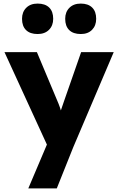

<svg xmlns="http://www.w3.org/2000/svg" viewBox="-20 -822 660 1072"><path d="M138 230 259 -55 261 27 5 -531H186L298 -264Q307 -244 315 -221Q323 -198 327 -177L305 -164Q311 -179 318.5 -201.5Q326 -224 335 -250L433 -531H615L389 0L297 230ZM344 -717Q344 -755 367.5 -778.5Q391 -802 431 -802Q472 -802 494.5 -780Q517 -758 517 -717Q517 -679 494 -655.5Q471 -632 431 -632Q389 -632 366.5 -654Q344 -676 344 -717ZM103 -717Q103 -755 126.5 -778.5Q150 -802 190 -802Q232 -802 254.5 -780Q277 -758 277 -717Q277 -679 253.5 -655.5Q230 -632 190 -632Q148 -632 125.5 -654Q103 -676 103 -717Z"/></svg>

Font: Mach
Style: Bold
Weight: 700
Version: Version 1.002